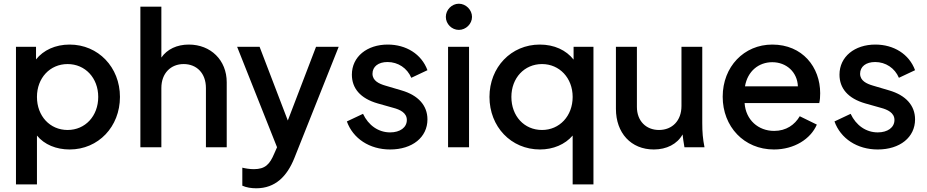

<svg xmlns="http://www.w3.org/2000/svg" viewBox="-20 -793 4993 1034"><path d="M66 200H179V-63C219 -14 283 12 355 12C510 12 626 -111 626 -271C626 -431 509 -553 355 -553C278 -553 214 -523 174 -473V-541H66ZM179 -271C179 -373 249 -448 344 -448C439 -448 509 -373 509 -271C509 -168 439 -93 344 -93C249 -93 179 -168 179 -271Z M736 0H849V-319C849 -399 900 -448 969 -448C1039 -448 1089 -399 1089 -319V0H1201V-350C1201 -469 1115 -553 997 -553C933 -553 880 -528 849 -483V-757H736Z M1360 221C1463 221 1526 156 1565 59L1804 -541H1682L1530 -144L1378 -541H1257L1472 0L1457 34C1433 91 1409 118 1347 118C1325 118 1301 114 1285 110V207C1307 217 1334 221 1360 221Z M2081 12C2201 12 2282 -54 2282 -150C2282 -225 2232 -280 2143 -306L2055 -332C2021 -342 1986 -358 1986 -396C1986 -434 2017 -459 2067 -459C2124 -459 2173 -426 2195 -374L2282 -415C2250 -502 2167 -553 2068 -553C1957 -553 1875 -488 1875 -391C1875 -318 1920 -263 2014 -236L2099 -212C2133 -203 2171 -186 2171 -147C2171 -106 2134 -80 2081 -80C2018 -80 1964 -118 1935 -180L1848 -139C1881 -47 1970 12 2081 12Z M2393 0H2506V-541H2393ZM2381 -702C2381 -664 2413 -632 2451 -632C2489 -632 2522 -664 2522 -702C2522 -740 2489 -773 2451 -773C2413 -773 2381 -740 2381 -702Z M3064 200H3176V-541H3069V-472C3029 -523 2965 -553 2887 -553C2733 -553 2616 -431 2616 -271C2616 -111 2732 12 2888 12C2959 12 3023 -15 3064 -63ZM2734 -271C2734 -373 2804 -448 2899 -448C2993 -448 3064 -373 3064 -271C3064 -168 2993 -93 2899 -93C2803 -93 2734 -168 2734 -271Z M3501 12C3570 12 3627 -17 3656 -69C3658 -50 3661 -29 3666 0H3774C3765 -46 3762 -80 3762 -131V-541H3650V-222C3650 -143 3600 -93 3529 -93C3459 -93 3410 -142 3410 -217V-541H3297V-207C3297 -77 3378 12 3501 12Z M4148 12C4258 12 4346 -45 4379 -122L4287 -167C4260 -121 4214 -88 4149 -88C4064 -88 3996 -147 3990 -238H4392C4396 -254 4397 -274 4397 -291C4397 -431 4302 -553 4139 -553C3987 -553 3872 -434 3872 -272C3872 -112 3986 12 4148 12ZM3992 -328C4006 -410 4066 -458 4139 -458C4215 -458 4274 -405 4277 -328Z M4707 12C4827 12 4908 -54 4908 -150C4908 -225 4858 -280 4769 -306L4681 -332C4647 -342 4612 -358 4612 -396C4612 -434 4643 -459 4693 -459C4750 -459 4799 -426 4821 -374L4908 -415C4876 -502 4793 -553 4694 -553C4583 -553 4501 -488 4501 -391C4501 -318 4546 -263 4640 -236L4725 -212C4759 -203 4797 -186 4797 -147C4797 -106 4760 -80 4707 -80C4644 -80 4590 -118 4561 -180L4474 -139C4507 -47 4596 12 4707 12Z"/></svg>

Font: Mluvka SemiBold
Style: Regular
Weight: 600
Designer: Modified by Jiří Krblich, Original typeface by Gumpita Rahayu
Foundry: Gumpita Rahayu & Jiří Krblich
Version: Version 2.000;Glyphs 3.1.1 (3134)